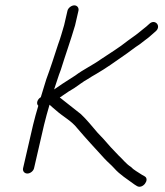

<svg xmlns="http://www.w3.org/2000/svg" viewBox="-20 -681 615 717"><path d="M103.6 -215 66.2 -53C63.7 -42.2 71.1 -33 82.1 -33C93.1 -33 104.7 -42.2 107.2 -53L144.6 -215C149.4 -235.8 158.8 -268.7 165 -290C171 -284 182.8 -274.4 189.1 -269C214.7 -245.8 247.4 -229.6 268.6 -202C301.5 -163.2 336.3 -125.9 370.4 -88.5C381.8 -76 395.4 -65.2 406.2 -53C428.1 -28.1 454.7 -12.5 482.2 8L491.8 14C512.9 26 539.6 -9.8 521.1 -22L510.5 -28C495.7 -38.3 480.2 -45.4 468.4 -58C450.3 -69.5 438.1 -86.7 422.3 -101C402.6 -120.9 384 -141.5 365.6 -163L344.7 -185C325.2 -207.7 303.8 -234.5 281.9 -255L203.2 -317C207 -319 210.5 -321.3 213.8 -324C231.3 -336.2 240.4 -342.3 257.3 -352C272.9 -362.3 290 -376.2 308.1 -386C318.3 -392.7 328.8 -399 339.5 -405C373.9 -424.9 411.3 -451.3 443.4 -474C459.8 -484.9 485.6 -505.6 500.9 -515C513.1 -523.9 524.3 -533.5 536.1 -542C545.9 -550 553.2 -557.5 562.4 -565C583.2 -584.5 558.6 -611.7 537.7 -592C530.6 -585.5 522.5 -578.1 515.3 -573L496.8 -558C481.7 -545.7 474.7 -542.3 455.9 -528C424.9 -502.9 390.2 -482.3 357.2 -460C325.7 -437.4 291.6 -422 261.1 -399C235.7 -381.8 220.1 -373.7 194 -355L182.1 -347C190.6 -371.3 198.2 -398 207 -420C224.2 -475.4 243.8 -529.8 260.3 -586L273 -641C275.4 -651.6 268.2 -661 257.6 -661C247.1 -661 234.4 -651.6 232 -641L219.5 -587C212.3 -562.8 206 -539.5 196.9 -515C182.6 -471.3 168.9 -428 152.9 -385C145.9 -363.7 139.2 -339 132.4 -318C119.7 -310.9 114 -294.2 123 -286C117 -266.1 108.1 -234.3 103.6 -215Z"/></svg>

Font: HoneyBee
Style: SeLitIt
Weight: 300
Foundry: Cannot Into Space Fonts
Version: Version 0.89